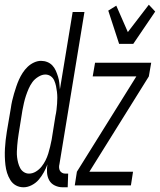

<svg xmlns="http://www.w3.org/2000/svg" viewBox="-33 -786 678 814"><path d="M254 8H233Q215 8 199.5 0.5Q184 -7 176 -21Q168 -35 166.5 -53Q165 -71 168 -89Q162 -72 152.5 -55Q143 -38 131 -24Q119 -10 101.5 -1Q84 8 67 8Q49 8 34.5 0Q20 -8 11 -22.5Q2 -37 -3 -53Q-8 -69 -10 -86.5Q-12 -104 -12.5 -121.5Q-13 -139 -12 -156.5Q-11 -174 -9 -192Q-7 -210 -4 -228L13 -328Q15 -343 18.5 -358.5Q22 -374 26.5 -389Q31 -404 36 -419Q41 -434 47.5 -448.5Q54 -463 63 -477Q72 -491 84 -502.5Q96 -514 111 -521Q126 -528 141 -528Q155 -528 167.5 -523Q180 -518 189 -508.5Q198 -499 203.5 -486.5Q209 -474 213 -461Q217 -448 218.5 -434.5Q220 -421 221 -407L275 -735H325L219 -90Q217 -83 217.5 -75.5Q218 -68 221 -62.5Q224 -57 230 -53.5Q236 -50 243 -50H256ZM90 -50Q105 -50 119 -58.5Q133 -67 143 -79.5Q153 -92 160 -106Q167 -120 171.5 -134.5Q176 -149 179.5 -164Q183 -179 186 -194L202 -294Q205 -307 206.5 -320Q208 -333 209 -346Q210 -359 210 -371.5Q210 -384 208.5 -396.5Q207 -409 204.5 -421Q202 -433 197 -444.5Q192 -456 182 -463Q172 -470 159 -470Q145 -470 129.5 -460.5Q114 -451 104.5 -438Q95 -425 88.5 -410Q82 -395 77 -380Q72 -365 68.5 -349.5Q65 -334 62 -318L46 -218Q44 -206 42.5 -193.5Q41 -181 40 -168.5Q39 -156 38.5 -143.5Q38 -131 39.5 -119Q41 -107 44 -95.5Q47 -84 52.5 -73.5Q58 -63 68 -56.5Q78 -50 90 -50ZM472 -600 426 -741 460 -762 509 -650 598 -766 625 -737 532 -600ZM284 0 293 -58 545 -462H360L370 -520H608L598 -462L346 -58H531L522 0Z"/></svg>

Font: Iosevka Light Extended
Style: Italic
Weight: 300
Width: 7
Italic angle: -9°
Monospace: yes
Designer: Belleve Invis
Foundry: Belleve Invis
Version: Version 32.5.0; ttfautohint (v1.8.4)